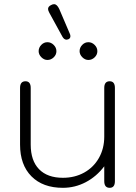

<svg xmlns="http://www.w3.org/2000/svg" viewBox="-20 -889 651 919"><path d="M76 -197V-468Q76 -500 102 -500Q127 -500 127 -468V-197Q127 -120 167 -79Q207 -38 281 -38Q338 -38 383 -63Q428 -88 453.5 -133Q479 -178 479 -235V-468Q479 -500 505 -500Q530 -500 530 -468V-22Q530 10 505 10Q479 10 479 -22V-93Q442 -44 390.5 -17Q339 10 281 10Q185 10 130.5 -45Q76 -100 76 -197ZM299 -699Q287 -699 279 -713L216 -828Q210 -839 210 -846Q210 -858 225 -865Q232 -869 239 -869Q253 -869 264 -845L314 -728Q317 -722 317 -716Q317 -705 307 -701ZM165 -644Q165 -661 177.5 -674Q190 -687 207 -687Q224 -687 237 -674Q250 -661 250 -644Q250 -627 237 -614.5Q224 -602 207 -602Q191 -602 178 -615Q165 -628 165 -644ZM361 -644Q361 -661 373.5 -674Q386 -687 403 -687Q420 -687 433 -674Q446 -661 446 -644Q446 -627 433 -614.5Q420 -602 403 -602Q387 -602 374 -615Q361 -628 361 -644Z"/></svg>

Font: Kodchasan ExtraLight
Style: Regular
Weight: 275
Version: Version 1.000; ttfautohint (v1.6)